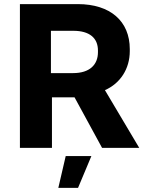

<svg xmlns="http://www.w3.org/2000/svg" viewBox="-20 -720 713 935"><path d="M77 0H233V-246H343L477 0H658L491 -281C566 -314 612 -385 612 -471V-481C612 -617 517 -700 359 -700H77ZM228 -364V-570H337C416 -570 457 -535 457 -474V-466C457 -405 417 -364 336 -364ZM264 195H360L425 40H300Z"/></svg>

Font: Fixel Display Bold
Style: Bold
Weight: 700
Designer: AlfaBravo + MacPaw
Foundry: Kyrylo Tkachov, Marchela Mozhyna, Serhii Makarenko, Maria Weinstein, Zakhar Kryvoshyya
Version: Version 1.211